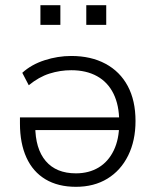

<svg xmlns="http://www.w3.org/2000/svg" viewBox="-20 -713 603 741"><path d="M273 8Q204 8 155.5 -21Q107 -50 82 -105Q57 -160 57 -236V-260H457V-211H96L116 -228Q116 -139 156.5 -91.5Q197 -44 273 -44Q323 -44 360.5 -66.5Q398 -89 419 -132.5Q440 -176 440 -236V-244Q440 -307 418 -351.5Q396 -396 354.5 -419Q313 -442 255 -442Q212 -442 171 -429Q130 -416 91 -384L66 -432Q101 -464 152 -480.5Q203 -497 255 -497Q331 -497 387 -467Q443 -437 473 -381Q503 -325 503 -246Q503 -170 474.5 -112.5Q446 -55 394.5 -23.5Q343 8 273 8ZM313 -617V-693H390V-617ZM136 -617V-693H213V-617Z"/></svg>

Font: Nunito Sans 10pt Light
Style: Regular
Weight: 300
Designer: Vernon Adams
Foundry: Vernon Adams
Version: Version 3.101;gftools[0.9.27]